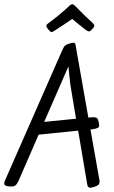

<svg xmlns="http://www.w3.org/2000/svg" viewBox="-39 -874 539 904"><path d="M430 -19Q430 -10 426 -5.5Q422 -1 412 3Q394 10 386 10Q375 10 372 -4L329 -259L143 -240L48 -22Q41 -7 34 -1.5Q27 4 17 4Q-2 4 -10.5 1Q-19 -2 -19 -10Q-19 -16 -16 -23L253 -635Q260 -651 264.5 -656.5Q269 -662 279 -666Q300 -673 306 -673Q316 -673 317 -661L377 -320L382 -321Q390 -322 402 -322Q413 -322 418 -317.5Q423 -313 426 -298Q428 -286 428 -283Q428 -275 419.5 -271Q411 -267 387 -264L427 -38Q430 -26 430 -19ZM292 -477 283 -561 169 -300 319 -315ZM326 -764 365 -733Q376 -726 379 -726Q386 -726 396 -738Q397 -739 401 -744Q405 -749 405 -753Q405 -759 395 -768Q358 -801 315 -846Q307 -854 301 -854Q297 -854 290 -849L272 -832Q232 -796 192 -767Q179 -758 179 -752Q179 -748 187 -737Q192 -731 196 -727Q200 -723 204 -723Q208 -723 217 -729L272 -765Q281 -771 288 -776Q295 -781 301 -785Z"/></svg>

Font: Farsan
Style: Regular
Weight: 400
Version: Version 1.001g;PS 1.001;hotconv 1.0.86;makeotf.lib2.5.63406 